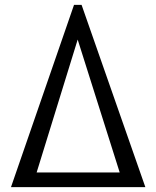

<svg xmlns="http://www.w3.org/2000/svg" viewBox="-20 -766 640 786"><path d="M283 -746H314L575 0H25ZM470 -60 298 -604 130 -60Z"/></svg>

Font: JuliaMono Light
Style: Regular
Weight: 300
Monospace: yes
Designer: cormullion
Foundry: corm
Version: Version 0.054; ttfautohint (v1.8.4)